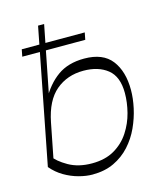

<svg xmlns="http://www.w3.org/2000/svg" viewBox="-116 -856 796 948"><g transform="rotate(-15 282.0 -382.0)"><path d="M54 -644 61 -680H383L376 -644ZM239 8Q207 8 169.5 -2Q132 -12 97 -32.5Q62 -53 35 -85L169 -772H200L125 -391L117 -407Q155 -478 209.5 -517Q264 -556 346 -556Q442 -556 486 -499Q530 -442 530 -347Q530 -304 519.5 -255.5Q509 -207 487.5 -160Q466 -113 431.5 -75Q397 -37 349.5 -14.5Q302 8 239 8ZM64 -75 59 -136Q82 -103 132 -74.5Q182 -46 251 -46Q319 -46 366 -73.5Q413 -101 442 -145.5Q471 -190 484 -241Q497 -292 497 -340Q497 -424 450 -461.5Q403 -499 327 -499Q244 -499 186 -450Q128 -401 107 -294Z"/></g></svg>

Font: Savate ExtraLight
Style: Italic
Weight: 200
Italic angle: -11°
Designer: Max Esnée
Foundry: Plomb Type
Version: Version 2.000